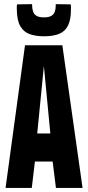

<svg xmlns="http://www.w3.org/2000/svg" viewBox="-20 -926 434 946"><path d="M7.4 0 103.2 -703H287.2L386.8 0H255.6L239.4 -130H152L136.6 0ZM163.4 -268.4H228L196.2 -600.4ZM196.6 -747.2Q157.6 -747.2 127.7 -757.3Q97.8 -767.4 80.6 -796Q63.4 -824.6 62.8 -880.8Q62.8 -886.6 62.8 -892.9Q62.8 -899.2 63.8 -904.4L138.2 -905.6Q138.2 -903.4 138.2 -901.8Q138.2 -900.2 138.2 -897.6Q138.8 -881.4 143.3 -868.2Q147.8 -855 160.4 -847.7Q173 -840.4 196.6 -840.4Q220.8 -840.4 233.2 -848Q245.6 -855.6 250.1 -868.8Q254.6 -882 254.6 -898.2Q254.6 -900.2 254.6 -901.8Q254.6 -903.4 254.6 -905.6L328.6 -904.4Q329.6 -899.2 329.6 -892.9Q329.6 -886.6 329.6 -880.8Q329.6 -830.6 315.8 -801.5Q302 -772.4 272.8 -759.8Q243.6 -747.2 196.6 -747.2Z"/></svg>

Font: Georama ExtraCondensed Thin
Style: Regular
Weight: 100
Width: 2
Designer: Jean-Baptiste Levee
Foundry: Production Type
Version: Version 1.001